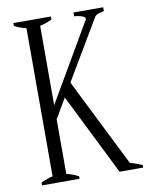

<svg xmlns="http://www.w3.org/2000/svg" viewBox="-86 -833 702 897"><g transform="rotate(-10 265.0 -385.0)"><path d="M40 -13C40 -13 40 0 40 0C40 0 218 0 218 0C218 0 218 -12 218 -12C199 -22 180 -29 161 -33C161 -33 161 -292 161 -292C161 -292 216 -386 216 -386C216 -386 408 0 408 0C408 0 520 0 520 0C520 0 520 -12 520 -12C505 -19 485 -26 462 -33C462 -33 254 -450 254 -450C254 -450 419 -728 419 -728C422 -735 427 -739 432 -742C437 -745 443 -747 450 -748C456 -749 462 -751 466 -752C466 -752 466 -770 466 -770C466 -770 325 -770 325 -770C325 -770 325 -752 325 -752C337 -752 348 -749 359 -746C371 -742 377 -737 377 -732C377 -729 375 -725 372 -721C372 -721 161 -359 161 -359C161 -359 161 -736 161 -736C182 -740 201 -747 218 -756C218 -756 218 -770 218 -770C218 -770 40 -770 40 -770C40 -770 40 -757 40 -757C55 -748 74 -741 96 -736C96 -736 96 -33 96 -33C89 -32 79 -29 69 -25C58 -22 48 -18 40 -13Z"/></g></svg>

Font: BUSH 25 TRIRONG 0515 A
Style: Regular
Weight: 400
Designer: Katatrad Team
Foundry: CadsonDemak